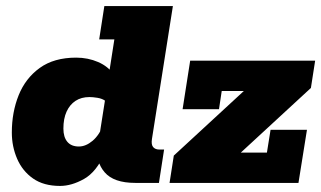

<svg xmlns="http://www.w3.org/2000/svg" viewBox="-20 -603 1059 633"><path d="M178 10Q124 10 89 -14.5Q54 -39 36.5 -79.5Q19 -120 19 -166Q19 -233 41.5 -289Q64 -345 111 -379Q158 -413 231 -413Q270 -413 303.5 -398.5Q337 -384 355 -357L335 -332L357 -473H307L324 -583H550L481 -145Q478 -126 485 -118Q492 -110 505 -110H521L504 0H426Q355 0 325 -35Q295 -70 302 -120L304 -134L326 -99Q298 -36 257 -13Q216 10 178 10ZM240 -120Q263 -120 285.5 -139Q308 -158 322 -195L308 -157L330 -297L328 -270Q317 -278 301.5 -280.5Q286 -283 275 -283Q248 -283 229 -270.5Q210 -258 199.5 -235Q189 -212 189 -179Q189 -151 202 -135.5Q215 -120 240 -120ZM539 0 553 -90 823 -339 846 -303H711L702 -243H582L607 -403H1019L1005 -313L735 -64L708 -100H860L872 -175H992L964 0Z"/></svg>

Font: Rokkitt SemiBold Black
Style: Italic
Weight: 900
Italic angle: -9°
Version: Version 3.103